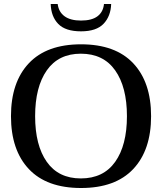

<svg xmlns="http://www.w3.org/2000/svg" viewBox="-20 -932 812 962"><path d="M234 -912H269Q274 -872 303.5 -850.5Q333 -829 386 -829Q440 -829 468.5 -850.5Q497 -872 501 -912H537Q535 -851 499 -813Q463 -775 386 -775Q308 -775 272 -812Q236 -849 234 -912ZM35 -350Q35 -520 124.5 -615Q214 -710 386 -710Q558 -710 647.5 -615Q737 -520 737 -350Q737 -180 647.5 -85Q558 10 386 10Q214 10 124.5 -85Q35 -180 35 -350ZM616 -350Q616 -496 557 -579.5Q498 -663 385 -663Q273 -663 214.5 -579.5Q156 -496 156 -350Q156 -204 214.5 -121Q273 -38 385 -38Q498 -38 557 -121Q616 -204 616 -350Z"/></svg>

Font: Taviraj Medium
Style: Regular
Weight: 500
Designer: Katatrad Team
Foundry: CadsonDemak
Version: Version 1.030